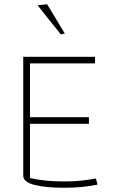

<svg xmlns="http://www.w3.org/2000/svg" viewBox="-20 -879 553 909"><path d="M158 -854 203 -859 287 -720 268 -716ZM90 -48V-610H430V-579H122V-324H401V-293H122V-36Q164 -27 200.5 -23.5Q237 -20 287 -20Q362 -20 434 -34L442 -5Q370 10 284 10Q197 10 143.5 -3.5Q90 -17 90 -48Z"/></svg>

Font: Athiti ExtraLight
Style: Regular
Weight: 250
Version: Version 1.032